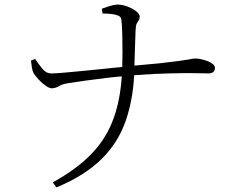

<svg xmlns="http://www.w3.org/2000/svg" viewBox="-20 -770 1040 837"><path d="M115 -506 133 -513Q148 -491 165 -470Q182 -449 206 -450Q220 -450 251 -452.5Q282 -455 322 -459Q362 -463 403.5 -467Q445 -471 481 -475Q499 -477 513 -478Q514 -508 514 -543Q514 -585 513 -623.5Q512 -662 509 -685Q508 -697 494 -702.5Q480 -708 462 -709.5Q444 -711 427 -711L424 -732Q434 -736 456 -743Q478 -750 492 -750Q513 -750 535.5 -741.5Q558 -733 573.5 -721Q589 -709 589 -698Q589 -687 584.5 -681Q580 -675 576 -667Q572 -659 571 -638Q569 -598 568 -550Q567 -514 566 -484Q631 -490 675 -494Q728 -500 757.5 -504Q787 -508 801 -510.5Q815 -513 821 -514Q827 -515 832 -515Q842 -515 856.5 -512Q871 -509 885 -503.5Q899 -498 908 -490.5Q917 -483 917 -474Q917 -462 909.5 -456Q902 -450 890 -450Q874 -450 832.5 -451Q791 -452 719 -450Q656 -449 565 -442Q559 -334 529 -246Q496 -149 422.5 -76.5Q349 -4 226 47L210 25Q317 -34 381.5 -102Q446 -170 477 -259Q504 -336 511 -437Q483 -435 450 -431Q400 -425 352.5 -418.5Q305 -412 275 -407Q250 -403 237 -394.5Q224 -386 206 -385Q195 -385 178 -397Q161 -409 147 -425Q133 -441 127 -450Q121 -461 119 -475.5Q117 -490 115 -506Z"/></svg>

Font: Early Summer Mincho Light
Style: Regular
Weight: 300
Designer: GuiWonder
Version: Version 1.002